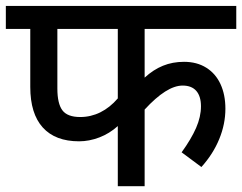

<svg xmlns="http://www.w3.org/2000/svg" viewBox="-29 -644 837 664"><path d="M471.2 -543.9V-375.5Q501.5 -403.3 534.7 -416.7Q567.9 -430.2 607.4 -430.2Q651.9 -430.2 684.3 -409.9Q716.8 -389.6 733.6 -353Q750.5 -316.4 750.5 -268.1Q750.5 -214.8 729.2 -163.1Q708 -111.3 667.5 -66.4L599.1 -117.2Q632.3 -163.1 649.2 -201.7Q666 -240.2 666 -276.4Q666 -311 649.9 -329.6Q633.8 -348.1 602.5 -348.1Q547.4 -348.1 471.2 -265.1V0H378.4V-208Q349.6 -182.1 314.5 -168.7Q279.3 -155.3 244.6 -155.3Q162.1 -155.3 118.9 -203.1Q75.7 -251 75.7 -343.3V-543.9H-8.8V-623.5H788.1V-543.9ZM378.4 -543.9H169.4V-337.9Q169.4 -285.6 186.8 -262.5Q204.1 -239.3 248.5 -239.3Q285.2 -239.3 318.1 -255.6Q351.1 -272 378.4 -303.7Z"/></svg>

Font: Varta SemiBold
Style: Regular
Weight: 600
Designer: Joana Correia, Viktoriya Grabowska, Eben Sorkin
Foundry: Sorkin Type
Version: Version 1.003; ttfautohint (v1.3) -l 8 -r 24 -G 200 -x 12 -H